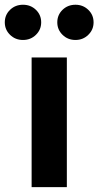

<svg xmlns="http://www.w3.org/2000/svg" viewBox="-72 -773 407 793"><path d="M58.6 0V-535.6H204.1V0ZM239.7 -607.9Q208 -607.9 186.3 -629.2Q164.6 -650.4 164.6 -680.7Q164.6 -711.4 186.3 -732.4Q208 -753.4 239.7 -753.4Q271 -753.4 292.7 -732.4Q314.5 -711.4 314.5 -680.7Q314.5 -650.4 292.7 -629.2Q271 -607.9 239.7 -607.9ZM22.9 -607.9Q-8.8 -607.9 -30.5 -629.2Q-52.2 -650.4 -52.2 -680.7Q-52.2 -711.4 -30.5 -732.4Q-8.8 -753.4 22.9 -753.4Q54.7 -753.4 76.4 -732.4Q98.1 -711.4 98.1 -680.7Q98.1 -650.4 76.4 -629.2Q54.7 -607.9 22.9 -607.9Z"/></svg>

Font: Inter 20pt
Style: Bold
Weight: 700
Version: Version 4.001;git-66647c0bb